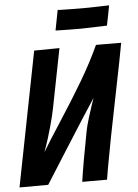

<svg xmlns="http://www.w3.org/2000/svg" viewBox="-57 -864 652 908"><g transform="rotate(-5 268.5 -409.5)"><path d="M495.6 -820.3Q492.7 -804.7 486.6 -773.2Q480.5 -741.7 477.1 -725.6H468.8Q369.6 -722.2 356 -722.2Q291.5 -722.2 241.7 -723.6Q240.2 -723.6 237.3 -723.9Q234.4 -724.1 232.9 -724.1Q235.8 -740.2 242.2 -772.2Q248.5 -804.2 251.5 -820.3Q257.3 -819.3 260.7 -819.3Q308.6 -817.9 393.1 -817.9Q409.2 -817.9 443.4 -819.1Q477.5 -820.3 487.3 -820.3ZM417.5 -639.6 537.1 -639.2Q521.5 -555.7 520.5 -551.3Q509.8 -497.1 486.1 -379.2Q462.4 -261.2 451.2 -204.6Q448.7 -192.9 440.4 -147Q418.9 -34.7 414.1 0H296.4Q308.1 -83 337.9 -237.3Q342.3 -260.7 354 -299.1Q365.7 -337.4 375 -364.3L384.3 -391.1Q336.4 -318.8 237.5 -162.4Q138.7 -5.9 134.8 0L-1.5 0.5L124 -638.2L244.1 -639.6L189.5 -361.8Q181.2 -319.3 166.5 -267.8Q151.9 -216.3 141.1 -185.5L130.4 -155.3Q156.7 -199.7 219.2 -295.9Q281.7 -392.1 331.3 -475.8Q380.9 -559.6 417.5 -639.6Z"/></g></svg>

Font: Fantasque Sans Mono
Style: Bold Italic
Weight: 700
Italic angle: -11°
Monospace: yes
Designer: Jany Belluz
Version: Version 1.7.1